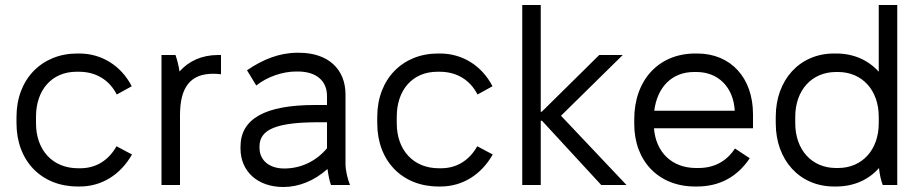

<svg xmlns="http://www.w3.org/2000/svg" viewBox="-20 -740 3694 768"><path d="M291 6H299C386 6 461 -40 508 -122L446 -155C414 -98 363 -67 302 -67H292C191 -67 124 -139 124 -247V-273C124 -381 188 -453 286 -453H296C363 -453 417 -421 447 -362L507 -395C464 -478 386 -526 297 -526H289C147 -526 46 -423 46 -273V-247C46 -97 145 6 291 6Z M626 0H700V-279C700 -392 742 -445 833 -445C843 -445 857 -444 864 -443V-520H852C788 -520 735 -496 698 -454C695 -477 688 -502 682 -520H626Z M1113 8C1176 8 1237 -17 1290 -64C1293 -42 1298 -15 1304 0H1380C1371 -22 1362 -57 1362 -85V-362C1362 -464 1292 -529 1176 -529H1170C1097 -529 1031 -502 968 -459L1005 -398C1049 -433 1110 -454 1165 -454H1171C1245 -454 1288 -417 1288 -356V-320H1240C1040 -320 942 -265 942 -153V-146C942 -53 1012 8 1113 8ZM1117 -66C1058 -66 1018 -98 1018 -149V-154C1018 -223 1087 -251 1255 -251H1288V-147C1247 -98 1187 -66 1117 -66Z M1734 6H1742C1829 6 1904 -40 1951 -122L1889 -155C1857 -98 1806 -67 1745 -67H1735C1634 -67 1567 -139 1567 -247V-273C1567 -381 1631 -453 1729 -453H1739C1806 -453 1860 -421 1890 -362L1950 -395C1907 -478 1829 -526 1740 -526H1732C1590 -526 1489 -423 1489 -273V-247C1489 -97 1588 6 1734 6Z M2069 0H2143V-257H2148L2385 0H2486L2224 -277L2471 -520H2377L2147 -293H2143V-720H2069Z M2760 6H2768C2860 6 2930 -34 2979 -107L2920 -146C2891 -102 2845 -68 2774 -68H2764C2668 -68 2603 -131 2596 -227H2992V-283C2992 -429 2903 -526 2769 -526H2761C2615 -526 2517 -420 2517 -263V-244C2517 -95 2615 6 2760 6ZM2597 -297C2609 -392 2668 -452 2756 -452H2766C2854 -452 2914 -390 2919 -297Z M3316 6H3325C3395 6 3455 -21 3496 -68C3498 -45 3504 -17 3511 0H3569V-720H3495V-453C3454 -499 3395 -526 3325 -526H3316C3179 -526 3083 -421 3083 -273V-247C3083 -99 3179 6 3316 6ZM3324 -68C3227 -68 3161 -141 3161 -247V-273C3161 -379 3227 -452 3324 -452H3332C3429 -452 3495 -379 3495 -273V-247C3495 -142 3430 -68 3332 -68Z"/></svg>

Font: Fixel Text Regular
Style: Regular
Weight: 400
Width: 4
Designer: AlfaBravo + MacPaw
Foundry: Kyrylo Tkachov, Marchela Mozhyna, Serhii Makarenko, Maria Weinstein, Zakhar Kryvoshyya
Version: Version 1.211